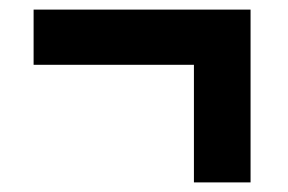

<svg xmlns="http://www.w3.org/2000/svg" viewBox="-20 -427 600 400"><path d="M384 -47V-292H50V-407H502V-47Z"/></svg>

Font: Ubuntu Sans Mono
Style: Bold
Weight: 700
Monospace: yes
Designer: Dalton Maag Ltd
Foundry: Dalton Maag Ltd
Version: Version 1.006